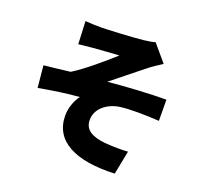

<svg xmlns="http://www.w3.org/2000/svg" viewBox="-143 -970 1286 1205"><g transform="rotate(20 500.0 -367.0)"><path d="M239 -773 246 -621C282 -625 318 -629 342 -631C381 -635 474 -640 513 -643C452 -588 339 -490 261 -442C209 -436 139 -427 86 -422L100 -276C189 -292 287 -307 369 -313C341 -277 322 -222 322 -174C322 -2 478 75 739 64L770 -94C733 -91 668 -91 615 -96C527 -105 476 -134 476 -200C476 -274 542 -329 629 -341C690 -349 792 -348 886 -342L885 -483C777 -483 621 -474 498 -462C559 -510 631 -570 700 -624C724 -644 767 -672 792 -688L698 -799C683 -794 658 -789 621 -785C558 -778 383 -769 342 -769C306 -769 274 -770 239 -773Z"/></g></svg>

Font: Noto Sans CJK Black
Style: Bold
Weight: 900
Designer: Ryoko NISHIZUKA (kana & ideographs); Paul D. Hunt (Latin, Greek & Cyrillic); Wenlong ZHANG (bopomofo); Sandoll Communica
Foundry: Adobe Systems Incorporated
Version: Version 1.000;PS 1;hotconv 1.0.78;makeotf.lib2.5.61930